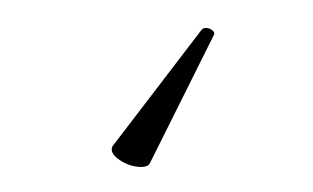

<svg xmlns="http://www.w3.org/2000/svg" viewBox="-32 -35 564 346"><g transform="rotate(5 250.0 138.0)"><path d="M249 259Q246 268 228.5 268Q211 268 194.5 259Q178 250 178 240Q178 238 179 235L320 13Q323 8 329 8Q335 8 339.5 11Q344 14 344 17V18ZM179 236V235Z"/></g></svg>

Font: LXGW WenKai Mono TC Light
Style: Regular
Weight: 300
Designer: LXGW / Fontworks Inc.
Foundry: LXGW / Fontworks Inc.
Version: Version 1.330